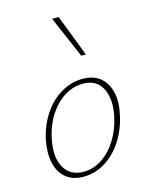

<svg xmlns="http://www.w3.org/2000/svg" viewBox="-109 -772 656 846"><g transform="rotate(-15 219.5 -349.0)"><path d="M166 5Q118 5 87 -20.5Q56 -46 46 -91Q36 -136 47 -194Q61 -259 94.5 -309Q128 -359 175 -386Q222 -413 272 -413Q322 -413 352.5 -388Q383 -363 393.5 -318.5Q404 -274 391 -217Q378 -154 345.5 -103.5Q313 -53 266.5 -24Q220 5 166 5ZM172 -16Q218 -16 257.5 -42.5Q297 -69 325 -114.5Q353 -160 365 -216Q381 -292 356 -342Q331 -392 268 -392Q225 -392 185.5 -368Q146 -344 116.5 -299.5Q87 -255 74 -195Q57 -112 84.5 -64Q112 -16 172 -16ZM294 -513 212 -703H242L315 -513Z"/></g></svg>

Font: Ysabeau Office Thin
Style: Italic
Weight: 250
Italic angle: -12°
Designer: Christian Thalmann (Catharsis Fonts)
Version: Version 2.001;gftools[0.9.30]; featfreeze: tnum,lnum,ss02